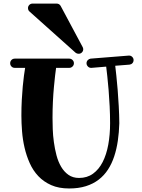

<svg xmlns="http://www.w3.org/2000/svg" viewBox="-20 -1025 795 1078"><path d="M730 -688Q730 -677.2 723.4 -670.2Q716.8 -663.1 707 -662.1L627 -655.8Q629.4 -634.3 633.3 -599.4Q637.2 -564.5 640.6 -521.2Q644 -478 646.7 -429.4Q649.4 -380.9 649.9 -333Q648.4 -281.7 641.6 -234.9Q634.8 -188 621.3 -147.2Q607.9 -106.4 586.4 -73.2Q564.9 -40 534.2 -16.4Q503.4 7.3 462.2 20.3Q420.9 33.2 368.2 33.2Q310.1 33.2 267.6 14.4Q225.1 -4.4 195.3 -35.9Q165.5 -67.4 147 -108.9Q128.4 -150.4 117.9 -195.8Q107.4 -241.2 103.8 -287.6Q100.1 -334 100.1 -376Q100.1 -421.9 102.3 -463.4Q104.5 -504.9 107.7 -539.3Q110.8 -573.7 114.5 -600.3Q118.2 -627 121.1 -644H63Q51.8 -644 44.4 -651.6Q37.1 -659.2 37.1 -669.9Q37.1 -680.7 44.4 -688.2Q51.8 -695.8 63 -695.8H369.1Q379.4 -695.8 387.2 -688.2Q395 -680.7 395 -669.9Q395 -659.2 387.2 -651.6Q379.4 -644 369.1 -644H294.9Q292.5 -628.4 289.3 -600.3Q286.1 -572.3 282.7 -535.6Q279.3 -499 277.1 -455.1Q274.9 -411.1 274.9 -363.8Q274.9 -335.9 276.1 -300.3Q277.3 -264.6 282.5 -227.1Q287.6 -189.5 297.1 -153.3Q306.6 -117.2 323.2 -88.9Q339.8 -60.5 364.5 -43.2Q389.2 -25.9 423.8 -25.9Q469.2 -25.9 502.2 -49.8Q535.2 -73.7 556.4 -115.2Q577.6 -156.7 587.9 -212.9Q598.1 -269 598.1 -333Q598.1 -380.4 595.7 -428.5Q593.3 -476.6 589.8 -519.3Q586.4 -562 582.5 -596.4Q578.6 -630.9 576.2 -650.9L494.1 -644H491.2Q480.5 -644 473.1 -652.1Q465.8 -660.2 465.8 -669.9Q465.8 -679.7 472.4 -687Q479 -694.3 488.8 -695.8L703.1 -712.9H705.1Q715.3 -712.9 722.7 -705.3Q730 -697.8 730 -688ZM137.2 -980Q137.2 -989.7 144.5 -997.3Q151.9 -1004.9 163.1 -1004.9H297.4Q312.5 -1004.9 320.3 -992.2L444.3 -760.3Q447.3 -754.9 447.3 -748Q447.3 -738.3 439.9 -730.7Q432.6 -723.1 421.4 -723.1Q411.6 -723.1 404.3 -729L146 -960Q137.2 -967.3 137.2 -980Z"/></svg>

Font: Ribeye
Style: Regular
Weight: 400
Designer: Astigmatic (AOETI)
Foundry: Astigmatic (AOETI)
Version: Version 1.000